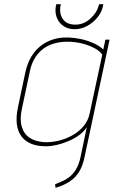

<svg xmlns="http://www.w3.org/2000/svg" viewBox="-20 -689 545 920"><path d="M475 -669H455L453 -662Q443 -626 411.5 -598.5Q380 -571 342 -571Q299 -571 281 -598Q263 -625 270 -662L272 -669H250L248 -662Q242 -631 252 -605Q262 -579 284.5 -564Q307 -549 337 -549Q369 -549 397.5 -564.5Q426 -580 447 -605.5Q468 -631 474 -662ZM385 64 505 -499H485L475 -452Q454 -471 425 -483.5Q396 -496 366.5 -502Q337 -508 313 -509Q259 -512 215.5 -493Q172 -474 143 -436.5Q114 -399 102 -345L66 -175Q47 -84 82.5 -36Q118 12 201 12Q224 12 252 5.5Q280 -1 308.5 -13Q337 -25 360 -42Q383 -59 396 -80L366 63Q358 101 343 124.5Q328 148 310 161Q292 174 274.5 181Q257 188 244 194L246 211Q287 199 315 180Q343 161 360 132.5Q377 104 385 64ZM470 -427 410 -147Q403 -111 380 -84Q357 -57 325 -39.5Q293 -22 257.5 -14Q222 -6 190 -8Q148 -11 121 -29.5Q94 -48 84 -83Q74 -118 85 -168L123 -347Q131 -386 148.5 -413Q166 -440 189 -456.5Q212 -473 239 -480.5Q266 -488 293 -489Q314 -490 339.5 -487Q365 -484 390.5 -476Q416 -468 437 -456Q458 -444 470 -427Z"/></svg>

Font: Advent Pro Thin
Style: Italic
Weight: 250
Italic angle: -12°
Version: Version 3.000